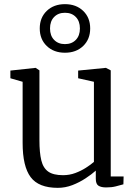

<svg xmlns="http://www.w3.org/2000/svg" viewBox="-20 -894 662 925"><path d="M491.5 9Q467.5 9 454.5 0.8Q441.5 -7.5 441.5 -33V-72Q421.5 -54 392.2 -34.8Q363 -15.5 328.8 -2.2Q294.5 11 258.5 11Q166.5 11 127.8 -40.5Q89 -92 89 -206V-500L30 -517V-554L151 -567H152L170 -555V-218Q170 -158.5 179 -121.5Q188 -84.5 212.5 -67.2Q237 -50 283.5 -50Q315 -50 343 -60.5Q371 -71 394 -85.8Q417 -100.5 432.5 -114V-500L356.5 -517V-554L489.5 -567H490.5L513.5 -555V-44H575.5L574.5 -6Q558 -1.5 538 3.8Q518 9 491.5 9ZM293 -640Q239 -640 205.2 -672.5Q171.5 -705 171.5 -757Q171.5 -809 205.2 -841.5Q239 -874 293 -874Q347 -874 380.8 -841.5Q414.5 -809 414.5 -757Q414.5 -705 380.8 -672.5Q347 -640 293 -640ZM293 -681.5Q325.5 -681.5 345.2 -701.8Q365 -722 365 -757Q365 -792 345.2 -812.2Q325.5 -832.5 293 -832.5Q260.5 -832.5 240.8 -812.2Q221 -792 221 -757Q221 -722 240.8 -701.8Q260.5 -681.5 293 -681.5Z"/></svg>

Font: Merriweather Light
Style: Regular
Weight: 300
Designer: Eben Sorkin
Foundry: Eben Sorkin
Version: Version 2.100